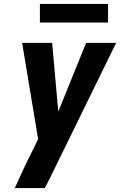

<svg xmlns="http://www.w3.org/2000/svg" viewBox="-20 -737 640 972"><path d="M207 215H55Q78 164 101.5 113.5Q125 63 151 13L173 -33L92 -520H244L275 -172L416 -520H568L237 156ZM527 -623H182V-717H527Z"/></svg>

Font: Iosevka Heavy Extended Oblique
Style: Regular
Weight: 900
Width: 7
Italic angle: -9°
Monospace: yes
Designer: Belleve Invis
Foundry: Belleve Invis
Version: Version 32.5.0; ttfautohint (v1.8.4)